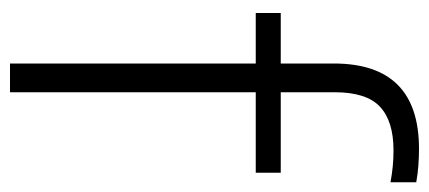

<svg xmlns="http://www.w3.org/2000/svg" viewBox="-257 -601 858 384"><g transform="rotate(90 172.0 -409.0)"><path d="M107 0V-491.5H6V-541.5H107V-647.5Q107 -818 277.5 -818Q293 -818 310.5 -816.8Q328 -815.5 344.5 -812.5V-761Q328 -764 313 -765.5Q298 -767 280.5 -767Q222.5 -767 193.5 -740Q164.5 -713 164.5 -649.5V-541.5H325.5V-491.5H164.5V0Z"/></g></svg>

Font: Encode Sans SmCnd Lt
Style: Regular
Weight: 300
Width: 4
Designer: Multiple Designers
Foundry: Impallari Type
Version: Version 3.002; ttfautohint (v1.8.3) -l 8 -r 50 -G 200 -x 14 